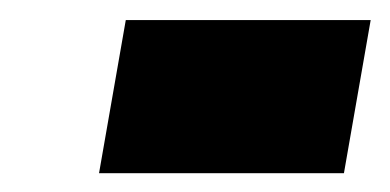

<svg xmlns="http://www.w3.org/2000/svg" viewBox="-20 -458 398 196"><path d="M81.1 -281.2 108.4 -437.5H358.4L331.1 -281.2Z"/></svg>

Font: Signwood
Style: Italic
Weight: 400
Italic angle: -10°
Designer: GGBotNet
Foundry: GGBotNet
Version: 0.95